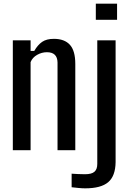

<svg xmlns="http://www.w3.org/2000/svg" viewBox="-20 -820 683 1048"><path d="M50 0V-600H147V-542H167Q186 -575 210 -591.5Q234 -608 274 -608Q332 -608 361.5 -575.5Q391 -543 391 -471V0H294V-479Q293 -535 236 -535Q208 -535 182.5 -520.5Q157 -506 147 -481V0ZM503 -712V-800H619V-712ZM371 202V128Q385 129 405 130Q425 131 444 131Q480 131 495.5 117.5Q511 104 511 75V-600H611V65Q610 141 570.5 174.5Q531 208 445 208Q429 208 408.5 206Q388 204 371 202Z"/></svg>

Font: Big Shoulders Text SemiBold
Style: Regular
Weight: 600
Designer: Patric King
Foundry: XO Type Co
Version: Version 1.000; ttfautohint (v1.8.2)